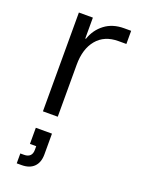

<svg xmlns="http://www.w3.org/2000/svg" viewBox="-147 -571 677 913"><g transform="rotate(20 191.5 -114.0)"><path d="M90 0V-500H160.8V-394.2H164.2Q180.8 -443.3 220.4 -473.3Q260 -503.3 317.5 -503.3H353.3V-436.7H313.3Q242.5 -436.7 203.8 -390Q165 -343.3 165 -263.3V0ZM57.5 275V225H76.7Q95.8 225 106.3 215Q116.7 205 116.7 185V166.7H85V85H166.7V190Q166.7 230.8 144.6 252.9Q122.5 275 81.7 275Z"/></g></svg>

Font: Funnel Sans Light
Style: Regular
Weight: 300
Designer: NORD ID, Kristian Moeller
Foundry: Dicotype
Version: Version 1.000